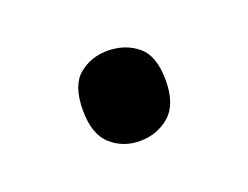

<svg xmlns="http://www.w3.org/2000/svg" viewBox="-41 -188 349 270"><g transform="rotate(-20 134.0 -53.5)"><path d="M72 -54Q72 -91 90 -106Q108 -121 133 -121Q159 -121 177.5 -106Q196 -91 196 -54Q196 -18 177.5 -2Q159 14 133 14Q108 14 90 -2Q72 -18 72 -54Z"/></g></svg>

Font: uguzrati85
Style: Book
Weight: 400
Designer: Jelle Bosma - Monotype Design Team, Universal Thirst
Foundry: Monotype Imaging Inc.
Version: Version 2.106